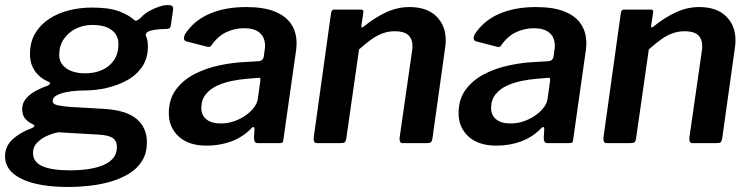

<svg xmlns="http://www.w3.org/2000/svg" viewBox="-52 -568 2978 762"><path d="M219 174Q100 174 34 142Q-32 110 -32 53Q-32 12 -1.5 -15.5Q29 -43 73 -59Q83 -63 84.5 -67Q86 -71 78 -75Q57 -85 46.5 -99Q36 -113 36 -135Q36 -159 51.5 -177Q67 -195 90 -207.5Q113 -220 135 -227Q144 -231 146.5 -235.5Q149 -240 141 -243Q105 -259 86 -287Q67 -315 67 -353Q67 -401 87.5 -435.5Q108 -470 143 -493Q178 -516 222 -527Q266 -538 312 -538Q382 -538 421 -523Q460 -508 480 -489Q486 -483 494 -488Q502 -493 509 -500Q523 -515 541.5 -525Q560 -535 579.5 -541.5Q599 -548 614 -548Q625 -548 630.5 -544.5Q636 -541 635 -530L627 -474Q626 -461 621.5 -457Q617 -453 608 -453Q592 -453 577 -451.5Q562 -450 553 -448Q520 -441 528 -423Q531 -417 533 -407Q535 -397 535 -384Q535 -337 512.5 -303.5Q490 -270 452.5 -249.5Q415 -229 371.5 -219Q328 -209 284 -209Q276 -209 255.5 -208Q235 -207 212 -202.5Q189 -198 173 -189.5Q157 -181 157 -167Q157 -156 172.5 -151.5Q188 -147 222 -144L359 -136Q448 -131 489.5 -96.5Q531 -62 531 -3Q531 39 512.5 69.5Q494 100 462 120Q430 140 390 152Q350 164 305.5 169Q261 174 219 174ZM225 108Q265 108 299 103Q333 98 358.5 87Q384 76 398 58.5Q412 41 412 16Q412 -9 395 -20.5Q378 -32 336 -34L180 -43Q157 -39 134 -28.5Q111 -18 95 -1.5Q79 15 79 39Q79 75 116 91.5Q153 108 225 108ZM287 -277Q322 -277 351.5 -289.5Q381 -302 399.5 -328Q418 -354 418 -393Q418 -428 391.5 -448.5Q365 -469 314 -469Q279 -469 249.5 -454.5Q220 -440 201.5 -413.5Q183 -387 183 -350Q183 -317 211 -297Q239 -277 287 -277Z M940 -53Q905 -20 861 -5Q817 10 768 10Q697 10 657.5 -26Q618 -62 618 -119Q618 -174 646 -212Q674 -250 719 -273.5Q764 -297 818 -308.5Q872 -320 923 -322L973 -325Q992 -326 995 -344L998 -367Q999 -372 999.5 -376.5Q1000 -381 1000 -385Q1000 -420 978.5 -438Q957 -456 917 -456Q881 -456 847.5 -441Q814 -426 787 -388Q784 -383 780 -382Q776 -381 768 -383L687 -404Q681 -406 678.5 -412Q676 -418 682 -432Q717 -486 779 -513Q841 -540 925 -540Q995 -540 1039 -522Q1083 -504 1104 -472Q1125 -440 1125 -397Q1125 -390 1124.5 -383Q1124 -376 1123 -368L1073 -16Q1072 -5 1069 -2.5Q1066 0 1056 0H971Q962 0 959 -6Q956 -12 956 -22L958 -56Q957 -73 940 -53ZM981 -246Q982 -255 980.5 -257.5Q979 -260 971 -259L924 -255Q900 -253 869.5 -247Q839 -241 811 -228.5Q783 -216 765 -194Q747 -172 747 -139Q747 -111 767 -94.5Q787 -78 824 -78Q853 -78 879 -87.5Q905 -97 924 -111Q944 -125 956.5 -142Q969 -159 971 -175Z M1206 0Q1197 0 1194.5 -6.5Q1192 -13 1193 -22L1262 -517Q1264 -525 1266.5 -527.5Q1269 -530 1275 -530H1381Q1386 -530 1388.5 -527.5Q1391 -525 1390 -518L1382 -465Q1381 -454 1392 -463Q1435 -498 1480 -519Q1525 -540 1573 -540Q1642 -540 1679.5 -503.5Q1717 -467 1717 -408Q1717 -402 1716.5 -395Q1716 -388 1715 -381L1664 -17Q1662 -7 1658 -3.5Q1654 0 1643 0H1547Q1538 0 1535.5 -6Q1533 -12 1534 -22L1583 -363Q1584 -369 1584.5 -374.5Q1585 -380 1585 -384Q1585 -414 1568 -429Q1551 -444 1516 -444Q1490 -444 1467.5 -436Q1445 -428 1422.5 -412Q1400 -396 1373 -372L1322 -16Q1320 -6 1315.5 -3Q1311 0 1299 0H1206Z M2090 -53Q2055 -20 2011 -5Q1967 10 1918 10Q1847 10 1807.5 -26Q1768 -62 1768 -119Q1768 -174 1796 -212Q1824 -250 1869 -273.5Q1914 -297 1968 -308.5Q2022 -320 2073 -322L2123 -325Q2142 -326 2145 -344L2148 -367Q2149 -372 2149.5 -376.5Q2150 -381 2150 -385Q2150 -420 2128.5 -438Q2107 -456 2067 -456Q2031 -456 1997.5 -441Q1964 -426 1937 -388Q1934 -383 1930 -382Q1926 -381 1918 -383L1837 -404Q1831 -406 1828.5 -412Q1826 -418 1832 -432Q1867 -486 1929 -513Q1991 -540 2075 -540Q2145 -540 2189 -522Q2233 -504 2254 -472Q2275 -440 2275 -397Q2275 -390 2274.5 -383Q2274 -376 2273 -368L2223 -16Q2222 -5 2219 -2.5Q2216 0 2206 0H2121Q2112 0 2109 -6Q2106 -12 2106 -22L2108 -56Q2107 -73 2090 -53ZM2131 -246Q2132 -255 2130.5 -257.5Q2129 -260 2121 -259L2074 -255Q2050 -253 2019.5 -247Q1989 -241 1961 -228.5Q1933 -216 1915 -194Q1897 -172 1897 -139Q1897 -111 1917 -94.5Q1937 -78 1974 -78Q2003 -78 2029 -87.5Q2055 -97 2074 -111Q2094 -125 2106.5 -142Q2119 -159 2121 -175Z M2356 0Q2347 0 2344.5 -6.5Q2342 -13 2343 -22L2412 -517Q2414 -525 2416.5 -527.5Q2419 -530 2425 -530H2531Q2536 -530 2538.5 -527.5Q2541 -525 2540 -518L2532 -465Q2531 -454 2542 -463Q2585 -498 2630 -519Q2675 -540 2723 -540Q2792 -540 2829.5 -503.5Q2867 -467 2867 -408Q2867 -402 2866.5 -395Q2866 -388 2865 -381L2814 -17Q2812 -7 2808 -3.5Q2804 0 2793 0H2697Q2688 0 2685.5 -6Q2683 -12 2684 -22L2733 -363Q2734 -369 2734.5 -374.5Q2735 -380 2735 -384Q2735 -414 2718 -429Q2701 -444 2666 -444Q2640 -444 2617.5 -436Q2595 -428 2572.5 -412Q2550 -396 2523 -372L2472 -16Q2470 -6 2465.5 -3Q2461 0 2449 0H2356Z"/></svg>

Font: Libre Franklin SemiBold
Style: Italic
Weight: 600
Italic angle: -8°
Designer: Pablo Impallari, Rodrigo Fuenzalida, Nhung Nguyen
Foundry: Impallari Type
Version: Version 3.000